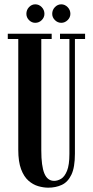

<svg xmlns="http://www.w3.org/2000/svg" viewBox="-20 -856 430 888"><path d="M203 12Q181 12 156.8 5Q132.5 -2 111.5 -20.5Q90.5 -39 77.5 -73.5Q64.5 -108 64.5 -163.5V-675.5H16V-700H219V-675.5H171V-160.5Q171 -88 185.2 -53.8Q199.5 -19.5 230.5 -19.5Q246.5 -19.5 262.8 -29.2Q279 -39 290 -66Q301 -93 301 -144V-675.5H257.5V-700H373.5V-675.5H326.5V-145Q326.5 -82 310.2 -48Q294 -14 266 -1Q238 12 203 12ZM263.5 -750.5Q246.5 -750.5 234 -763Q221.5 -775.5 221.5 -792Q221.5 -810 234 -823Q246.5 -836 263.5 -836Q280 -836 292.8 -823Q305.5 -810 305.5 -792Q305.5 -775.5 292.8 -763Q280 -750.5 263.5 -750.5ZM143 -750.5Q126.5 -750.5 114.2 -763Q102 -775.5 102 -792Q102 -810 114.2 -823Q126.5 -836 143 -836Q160.5 -836 173 -823Q185.5 -810 185.5 -792Q185.5 -775.5 173 -763Q160.5 -750.5 143 -750.5Z"/></svg>

Font: Imbue 50pt SemiBold
Style: Regular
Weight: 600
Designer: Tyler Finck
Foundry: Etcetera Type Company
Version: Version 1.102; ttfautohint (v1.8.3)